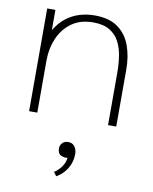

<svg xmlns="http://www.w3.org/2000/svg" viewBox="-91 -602 772 970"><g transform="rotate(10 295.0 -117.0)"><path d="M73 0V-527H115V-423Q139 -463 170 -487Q201 -511 238 -522.5Q275 -534 316 -534Q392 -534 436.5 -501Q481 -468 500.5 -413.5Q520 -359 520 -292V0H478V-267Q478 -311 472 -352Q466 -393 449 -426Q432 -459 399.5 -478.5Q367 -498 315 -498Q249 -498 204.5 -466Q160 -434 137.5 -381.5Q115 -329 115 -268V0ZM265 300 250 280Q262 273 273.5 261.5Q285 250 294 234Q303 218 305 198Q292 202 273 194Q254 186 254 159Q254 142 265.5 130.5Q277 119 295 119Q317 119 328.5 135Q340 151 340 172Q340 200 330.5 224.5Q321 249 304.5 268Q288 287 265 300Z"/></g></svg>

Font: Onest Thin
Style: Regular
Weight: 250
Designer: Dmitri Voloshin, Andrey Kudryavtsev
Foundry: Dmitri Voloshin, Andrey Kudryavtsev
Version: Version 1.000;gftools[0.9.33]